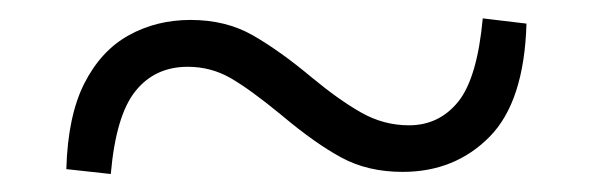

<svg xmlns="http://www.w3.org/2000/svg" viewBox="-20 -490 643 209"><path d="M319.1 -405.9Q348.9 -381.2 373.3 -367.4Q397.7 -353.6 425.2 -353.6Q457.9 -353.6 478.7 -379.2Q499.5 -404.9 505.5 -470L553.1 -464.3Q550.6 -379.2 512.9 -341.1Q475.2 -302.9 418.3 -302.9Q380.4 -302.9 351.8 -318.4Q323.2 -333.8 286.9 -364.3Q252.4 -392.7 231 -405Q209.6 -417.3 184.4 -417.3Q148.7 -417.3 127.5 -390.9Q106.2 -364.6 100.6 -300.6L52.2 -305.9Q53.8 -363.7 71.8 -399.2Q89.9 -434.8 120 -451.5Q150.2 -468.3 187.4 -468.3Q226 -468.3 255.3 -451.5Q284.5 -434.8 319.1 -405.9Z"/></svg>

Font: Noto Serif SC ExtraLight
Style: Regular
Weight: 200
Designer: Ryoko NISHIZUKA 西塚涼子 (kana & ideographs); Frank Grießhammer (Latin, Greek & Cyrillic); Wenlong ZHANG 张文龙 (bopomofo); San
Foundry: Adobe
Version: Version 2.002-H1;hotconv 1.1.0;makeotfexe 2.6.0